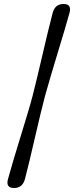

<svg xmlns="http://www.w3.org/2000/svg" viewBox="-20 -795 372 964"><path d="M143.5 -313Q153.5 -351 166.5 -406Q179.5 -461 193.5 -521Q207.5 -581 220.8 -636.2Q234 -691.5 244.5 -730.5Q256.5 -775 299 -775Q341 -775 329 -730.5Q319.5 -695 303.2 -640.8Q287 -586.5 268.5 -525.8Q250 -465 233.5 -408.8Q217 -352.5 206 -313Q195.5 -273.5 182 -217.2Q168.5 -161 154.5 -100.2Q140.5 -39.5 127.5 15Q114.5 69.5 105 105Q92.5 149 50 149Q8 148.5 20 104.5Q30.5 65.5 47 10.2Q63.5 -45 82 -105Q100.5 -165 117 -220Q133.5 -275 143.5 -313Z"/></svg>

Font: Fraunces 9pt Soft SemiBold
Style: Italic
Weight: 600
Italic angle: -16°
Version: Version 1.000;[b76b70a41]